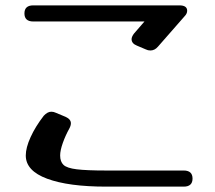

<svg xmlns="http://www.w3.org/2000/svg" viewBox="-20 -689 800 715"><path d="M568 -515Q556 -501 540 -501Q531 -501 523 -505L490 -519Q470 -527 470 -543Q470 -552 479 -564L518 -609H104Q71 -609 71 -639Q71 -669 104 -669H648Q677 -669 677 -649Q677 -638 667 -628ZM664 -54Q697 -54 697 -24Q697 6 664 6H375Q235 6 155.5 -23.5Q76 -53 76 -110Q76 -139 94 -178.5Q112 -218 143 -258Q157 -273 171 -273Q180 -273 188 -269L224 -254Q244 -245 244 -230Q244 -221 238 -210Q224 -185 214 -157Q204 -129 204 -110Q204 -87 216.5 -75Q229 -63 266 -58.5Q303 -54 375 -54Z"/></svg>

Font: Yusei Magic
Style: Regular
Weight: 400
Designer: Tanukizamurai
Foundry: Yusei Magic Project
Version: Version 1.200